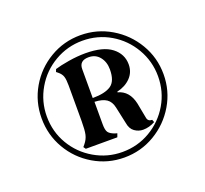

<svg xmlns="http://www.w3.org/2000/svg" viewBox="-77 -602 594 555"><g transform="rotate(-20 220.5 -324.0)"><path d="M219 -512Q270 -512 313 -486.5Q356 -461 381.5 -418Q407 -375 407 -324Q407 -273 381.5 -230Q356 -187 313 -161.5Q270 -136 219 -136Q168 -136 125 -161.5Q82 -187 57 -230Q32 -273 32 -324Q32 -375 57 -418Q82 -461 125 -486.5Q168 -512 219 -512ZM219 -153Q266 -153 305 -176Q344 -199 367 -238Q390 -277 390 -324Q390 -370 367 -409.5Q344 -449 305 -472Q266 -495 219 -495Q173 -495 133.5 -472Q94 -449 71 -409.5Q48 -370 48 -324Q48 -277 71 -238Q94 -199 133.5 -176Q173 -153 219 -153ZM297 -193Q283 -193 271 -201.5Q259 -210 256 -229L245 -280Q241 -299 228.5 -307.5Q216 -316 192 -317V-248Q192 -230 197 -223Q202 -216 216 -211L223 -209L219 -198H122L117 -205L122 -211Q132 -223 135 -236.5Q138 -250 138 -277V-387Q138 -405 135 -414.5Q132 -424 122 -432L117 -436L120 -444Q136 -449 163 -453.5Q190 -458 215 -458Q269 -458 295.5 -437.5Q322 -417 322 -385Q322 -361 306 -344.5Q290 -328 264 -322V-320Q298 -311 307 -270L316 -223Q318 -211 331 -211L334 -203Q316 -193 297 -193ZM266 -390Q266 -413 253.5 -428.5Q241 -444 220 -444Q191 -444 191 -418V-329Q229 -329 247.5 -341.5Q266 -354 266 -390Z"/></g></svg>

Font: Katibeh
Style: Regular
Weight: 400
Designer: Arabic design by Kourosh Beigpour, Latin design by Eduardo Tunni, engineering by Lasse Fister
Version: Version 1.000